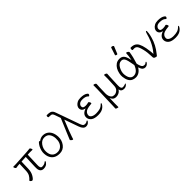

<svg xmlns="http://www.w3.org/2000/svg" viewBox="276 -2189 3804 3804"><g transform="rotate(-45 2178.0 -287.0)"><path d="M390 -141Q385 -50 435 -50Q495 -50 526 -77Q540 -89 547.5 -89Q555 -89 556 -80.5Q557 -72 542 -53Q504 1 428 1Q342 1 331 -94Q330 -109 330 -149L340 -418L216 -411L210 -219Q208 -126 167.5 -60Q127 6 101 6Q89 6 69.5 -11Q50 -28 63 -40Q99 -71 123.5 -113Q148 -155 150 -226L157 -407L121 -405Q96 -404 82.5 -400.5Q69 -397 58 -396H57Q47 -396 36 -412.5Q25 -429 23.5 -442Q22 -455 30 -455H73Q99 -455 113 -456L423 -474Q446 -476 470 -478Q494 -480 506 -482H509Q518 -482 528 -465.5Q538 -449 539.5 -436Q541 -423 534 -423L470 -424H450Q440 -424 431 -423L400 -421ZM331 -94Q331 -94 331 -95Z M763 -438Q819 -481 877.5 -481Q936 -481 980 -453Q1073 -393 1080 -245Q1084 -145 1025 -66Q966 13 862.5 13Q759 13 702.5 -46Q646 -105 642 -207Q638 -286 682 -372Q702 -407 720 -428Q738 -449 746.5 -449Q755 -449 763 -438ZM855 -38Q906 -38 944 -65Q1028 -125 1022 -258Q1019 -330 983.5 -380.5Q948 -431 872 -431Q796 -431 745.5 -361Q695 -291 698.5 -207.5Q702 -124 743 -81Q784 -38 855 -38Z M1223 -654Q1208 -654 1207 -670Q1203 -709 1224 -709Q1282 -709 1312 -699Q1342 -689 1357.5 -667.5Q1373 -646 1385 -609L1559 -120Q1575 -80 1587.5 -64.5Q1600 -49 1628 -47H1634Q1666 -47 1681.5 -59Q1697 -71 1704.5 -71Q1712 -71 1713 -63Q1714 -55 1701 -39Q1669 3 1615 3Q1544 3 1506 -107L1403 -400L1398 -388Q1357 -291 1315.5 -182.5Q1274 -74 1268 -50Q1257 -5 1253 -2Q1241 8 1219 -10Q1197 -28 1196 -35Q1195 -42 1203 -58.5Q1211 -75 1271.5 -222.5Q1332 -370 1377 -473L1337 -588Q1326 -620 1314 -634Q1302 -648 1283 -651Q1264 -654 1234 -654ZM1206 -674V-675Z M1978 -307H1980Q1990 -307 2000.5 -290.5Q2011 -274 2012 -260.5Q2013 -247 2005 -246Q1914 -237 1876 -223Q1838 -209 1818 -180.5Q1798 -152 1799.5 -118Q1801 -84 1839 -62Q1877 -40 1938 -40Q1999 -40 2044 -53Q2089 -66 2126 -104Q2137 -116 2144 -116Q2160 -116 2146.5 -90Q2133 -64 2106 -39Q2050 13 1946.5 13Q1843 13 1793.5 -24Q1744 -61 1740 -119Q1735 -211 1844 -253L1860 -260L1843 -263Q1806 -270 1786 -292.5Q1766 -315 1764 -346.5Q1762 -378 1781.5 -408.5Q1801 -439 1839 -460Q1877 -481 1933 -481Q2036 -481 2084 -444Q2102 -429 2103 -422Q2104 -403 2093 -392Q2082 -381 2077.5 -381Q2073 -381 2069 -384L2061 -393Q2023 -430 1937 -430Q1877 -430 1849.5 -402.5Q1822 -375 1823.5 -345.5Q1825 -316 1844.5 -305.5Q1864 -295 1902 -295Q1940 -295 1978 -307Z M2448 11Q2378 11 2350 -50L2341 -69L2337 78Q2336 129 2337 183Q2335 185 2324.5 185Q2314 185 2294.5 176.5Q2275 168 2274 159V157Q2278 108 2278 70L2292 -367Q2295 -435 2293 -473Q2294 -479 2306 -479Q2318 -479 2335.5 -469.5Q2353 -460 2355 -449V-446Q2355 -433 2353 -407Q2351 -381 2350 -359L2345 -193Q2345 -103 2390 -62Q2410 -43 2452 -43Q2494 -43 2533 -76Q2572 -109 2575 -172L2584 -363Q2586 -412 2584 -468Q2584 -471 2595.5 -471Q2607 -471 2626 -462Q2645 -453 2647 -442Q2643 -392 2642 -355L2633 -139Q2632 -104 2634 -89Q2641 -34 2679 -34Q2713 -34 2732 -42.5Q2751 -51 2759 -51Q2779 -51 2755 -27Q2723 8 2675 8Q2599 8 2589 -53L2587 -65L2580 -55Q2558 -21 2522 -5Q2486 11 2448 11Z M3068 -750Q3070 -759 3085 -759Q3100 -759 3114.5 -750.5Q3129 -742 3129 -732Q3129 -730 3128 -729L3066 -578Q3064 -572 3053 -572Q3042 -572 3029.5 -579Q3017 -586 3017 -590V-594ZM3263 -432Q3246 -312 3200 -170Q3222 -71 3253 -52Q3269 -43 3292 -41.5Q3315 -40 3330.5 -54Q3346 -68 3353 -68Q3360 -68 3361 -60.5Q3362 -53 3350.5 -37Q3339 -21 3318.5 -8Q3298 5 3268 5Q3238 5 3214.5 -15Q3191 -35 3173 -89L3169 -99L3164 -90Q3133 -39 3090 -13Q3047 13 2999 13Q2951 13 2913 -6Q2833 -46 2817 -185Q2812 -229 2823 -280Q2847 -396 2926 -452Q2967 -481 3026 -481Q3085 -481 3119 -445Q3153 -409 3173 -318L3178 -295L3183 -318Q3198 -389 3200 -458Q3201 -471 3211 -471Q3225 -471 3243 -458Q3261 -445 3263 -432ZM2991 -40Q3094 -40 3148 -183Q3143 -210 3138 -238Q3122 -337 3099 -382.5Q3076 -428 3026 -428Q2954 -428 2910 -345.5Q2866 -263 2875 -188Q2892 -40 2991 -40Z M3458 -364Q3433 -419 3380 -419Q3361 -419 3339 -417H3338Q3328 -417 3326 -435.5Q3324 -454 3329 -467Q3334 -480 3346 -480Q3434 -480 3478 -433Q3541 -369 3565 -158L3569 -121Q3571 -103 3571 -85V-71L3580 -82Q3657 -173 3708 -287Q3738 -356 3766 -458Q3776 -495 3790 -495Q3799 -495 3800.5 -482Q3802 -469 3796.5 -427.5Q3791 -386 3773 -322Q3729 -165 3621 -32Q3603 -10 3596.5 0Q3590 10 3580.5 10Q3571 10 3550 3Q3519 -6 3515 -33Q3513 -51 3512.5 -87Q3512 -123 3506.5 -172.5Q3501 -222 3487 -277Q3473 -332 3458 -364Z M4145 -307H4147Q4157 -307 4167.5 -290.5Q4178 -274 4179 -260.5Q4180 -247 4172 -246Q4081 -237 4043 -223Q4005 -209 3985 -180.5Q3965 -152 3966.5 -118Q3968 -84 4006 -62Q4044 -40 4105 -40Q4166 -40 4211 -53Q4256 -66 4293 -104Q4304 -116 4311 -116Q4327 -116 4313.5 -90Q4300 -64 4273 -39Q4217 13 4113.5 13Q4010 13 3960.5 -24Q3911 -61 3907 -119Q3902 -211 4011 -253L4027 -260L4010 -263Q3973 -270 3953 -292.5Q3933 -315 3931 -346.5Q3929 -378 3948.5 -408.5Q3968 -439 4006 -460Q4044 -481 4100 -481Q4203 -481 4251 -444Q4269 -429 4270 -422Q4271 -403 4260 -392Q4249 -381 4244.5 -381Q4240 -381 4236 -384L4228 -393Q4190 -430 4104 -430Q4044 -430 4016.5 -402.5Q3989 -375 3990.5 -345.5Q3992 -316 4011.5 -305.5Q4031 -295 4069 -295Q4107 -295 4145 -307Z"/></g></svg>

Font: ToneOZ-Pinyin-WenKai-Light
Style: Light
Weight: 300
Designer: Fontworks Inc.
Foundry: ToneOZ
Version: Version 0.240331